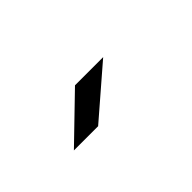

<svg xmlns="http://www.w3.org/2000/svg" viewBox="15 -945 619 619"><g transform="rotate(-45 325.0 -635.0)"><path d="M261 -562H150.5L301.5 -708H430Z"/></g></svg>

Font: Trispace Thin Medium
Style: Regular
Weight: 500
Version: Version 1.210